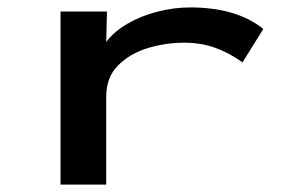

<svg xmlns="http://www.w3.org/2000/svg" viewBox="-20 -496 790 517"><path d="M143 1V-465H268L266 -383Q287 -411 323 -432Q359 -453 403.5 -464.5Q448 -476 492 -476Q617 -476 689 -418L633 -328Q597 -354 559 -367.5Q521 -381 476 -381Q426 -381 378 -366.5Q330 -352 298 -320Q266 -288 266 -235V1Z"/></svg>

Font: Inconsolata ExtraExpanded
Style: Bold
Weight: 700
Width: 8
Monospace: yes
Designer: Raph Levien, Cyreal, Brenton Simpson
Foundry: Raph Levien, Cyreal, Google
Version: Version 3.100; ttfautohint (v1.8.4.7-5d5b)